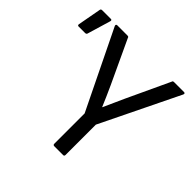

<svg xmlns="http://www.w3.org/2000/svg" viewBox="-167 -811 967 967"><g transform="rotate(45 316.5 -327.5)"><path d="M347 0Q338 0 338 -9V-225L134 -644Q132 -649 134 -652Q136 -655 140 -655H213Q222 -655 223 -648L330 -419Q342 -392 354.5 -364.5Q367 -337 378 -310H379Q392 -338 404 -365.5Q416 -393 429 -421L535 -648Q536 -655 545 -655H616Q621 -655 622.5 -652Q624 -649 622 -644L418 -225V-9Q418 0 410 0ZM7 -513Q-1 -513 0 -522L23 -647Q24 -655 33 -655H95Q104 -655 101 -644L64 -520Q62 -513 53 -513Z"/></g></svg>

Font: Sofia Sans Semi Condensed
Style: Regular
Weight: 400
Designer: Botio Nikoltchev, Ani Petrova
Foundry: lettersoup
Version: Version 4.100; ttfautohint (v1.8.4.7-5d5b)